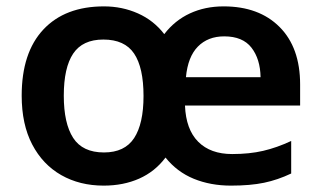

<svg xmlns="http://www.w3.org/2000/svg" viewBox="-20 -572 1007 602"><path d="M681 -552Q792 -552 856.5 -487.5Q921 -423 921 -307V-241H560Q563 -166 601.5 -127.5Q640 -89 708 -89Q762 -89 805 -99Q848 -109 893 -130V-28Q851 -8 808 1Q765 10 704 10Q640 10 587.5 -11.5Q535 -33 499 -78Q466 -34 416.5 -12Q367 10 305 10Q230 10 172 -23Q114 -56 81 -119Q48 -182 48 -272Q48 -407 116 -479.5Q184 -552 306 -552Q363 -552 412.5 -530Q462 -508 495 -465Q528 -508 575.5 -530Q623 -552 681 -552ZM304 -448Q239 -448 209.5 -404Q180 -360 180 -272Q180 -185 209.5 -139.5Q239 -94 306 -94Q371 -94 400.5 -139Q430 -184 430 -271Q430 -360 400.5 -404Q371 -448 304 -448ZM683 -458Q632 -458 600.5 -426Q569 -394 563 -330H797Q796 -387 768.5 -422.5Q741 -458 683 -458Z"/></svg>

Font: Noto Sans Adlam Unjoined SemiBold
Style: Regular
Weight: 600
Version: Version 3.001